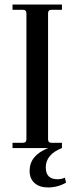

<svg xmlns="http://www.w3.org/2000/svg" viewBox="-20 -650 327 843"><path d="M35 0V-23H80Q96 -23 96 -39V-591Q96 -607 80 -607H35V-630H252V-607H206Q191 -607 191 -591V-39Q191 -23 206 -23H252V0Q181 28 181 85Q181 137 232 137Q250 137 265 130L270 152Q233 173 191 173Q153 173 131.5 153.5Q110 134 110 100Q110 32 192 0Z"/></svg>

Font: Arapey
Style: Regular
Weight: 400
Designer: Eduardo Rodriguez Tunni
Foundry: Eduardo Rodriguez Tunni
Version: Version 4.000